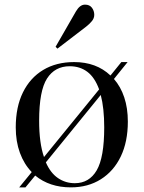

<svg xmlns="http://www.w3.org/2000/svg" viewBox="-20 -795 620 829"><path d="M63 14 117 -52Q84 -86 66 -135Q48 -184 48 -245Q48 -333 79 -396Q110 -459 166.5 -493Q223 -527 300 -527Q396 -527 457 -469L504 -527H531L472 -454Q501 -421 516.5 -374.5Q532 -328 532 -270Q532 -183 501.5 -119.5Q471 -56 415.5 -21Q360 14 286 14Q194 14 132 -37L90 14ZM170 -117 408 -409Q389 -461 357 -485Q325 -509 281 -509Q217 -509 183 -456Q149 -403 149 -274Q149 -177 170 -117ZM303 -4Q365 -4 397.5 -59.5Q430 -115 430 -245Q430 -328 415 -385L178 -94Q198 -48 230.5 -26Q263 -4 303 -4ZM228 -585 220 -593 308 -746Q325 -775 347 -775Q367 -775 377 -761.5Q387 -748 387 -731Q387 -716 376.5 -703.5Q366 -691 352 -680Z"/></svg>

Font: Literata 72pt
Style: Regular
Weight: 400
Designer: Latin by Veronika Burian and Jose Scaglione. Greek by Irene Vlachou. Cyrillic by Vera Evstafieva.
Foundry: TypeTogether
Version: Version 3.002